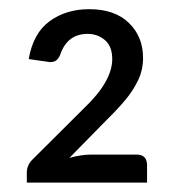

<svg xmlns="http://www.w3.org/2000/svg" viewBox="-20 -838 374 408"><path d="M292.5 -450H37V-471.5Q37 -486.5 48 -498L158.5 -608Q218.5 -665 218.5 -712.5Q218.5 -739.5 203 -752.8Q187.5 -766 166 -766Q122.5 -766 107.5 -720.5Q104 -713 99.2 -709.5Q94.5 -706 86 -706L41 -712.5Q50.5 -767.5 85.5 -793Q120.5 -818.5 169.5 -818.5Q224 -818.5 254 -789.2Q284 -760 284 -715Q284 -689.5 273.5 -667.5Q263 -645.5 246 -625.2Q229 -605 208.5 -585L127.5 -502.5Q153 -509.5 173 -509.5H270.5Q291.5 -509.5 292.5 -488.5Z"/></svg>

Font: Verano Sans
Style: Regular
Weight: 400
Designer: Lukasz Dziedzic with Adam Twardoch and Botio Nikoltchev
Foundry: tyPoland Lukasz Dziedzic
Version: Version 3.001;December 28, 2019;FontCreator 12.0.0.2547 64-b